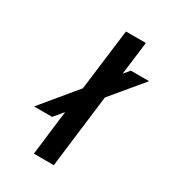

<svg xmlns="http://www.w3.org/2000/svg" viewBox="-172 -793 793 885"><g transform="rotate(30 224.5 -350.0)"><path d="M255 0H149L178 -238L137 -189H41L194 -374L235 -700H341L319 -524L345 -555H442L303 -388Z"/></g></svg>

Font: Kulim Park SemiBold
Style: Italic
Weight: 600
Italic angle: -8°
Designer: Noponies / Dale Sattler
Foundry: Noponies
Version: Version 1.000; ttfautohint (v1.8.3)